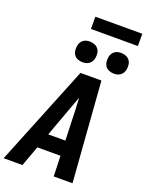

<svg xmlns="http://www.w3.org/2000/svg" viewBox="-210 -1231 1012 1326"><g transform="rotate(20 295.5 -567.5)"><path d="M-9 0 288 -735H442L497 0H359L354 -150H184L129 0ZM224 -260H350L342 -490Q341 -510 340 -530.5Q339 -551 338 -571Q331 -551 323 -530.5Q315 -510 308 -490ZM506 -809Q488 -809 471 -815.5Q454 -822 444 -835.5Q434 -849 431.5 -867Q429 -885 432 -903Q434 -916 440.5 -927.5Q447 -939 457.5 -947Q468 -955 480.5 -958Q493 -961 505 -961Q523 -961 540 -954.5Q557 -948 567.5 -934.5Q578 -921 580.5 -903Q583 -885 580 -867Q577 -854 571 -842.5Q565 -831 554 -823Q543 -815 530.5 -812Q518 -809 506 -809ZM276 -809Q258 -809 241 -815.5Q224 -822 214 -835.5Q204 -849 201.5 -867Q199 -885 202 -903Q204 -916 210.5 -927.5Q217 -939 227.5 -947Q238 -955 250.5 -958Q263 -961 275 -961Q293 -961 310 -954.5Q327 -948 337.5 -934.5Q348 -921 350.5 -903Q353 -885 350 -867Q347 -854 341 -842.5Q335 -831 324 -823Q313 -815 300.5 -812Q288 -809 276 -809ZM252 -1045V-1135H597V-1045Z"/></g></svg>

Font: Iosevka Extrabold Extended
Style: Italic
Weight: 800
Width: 7
Italic angle: -9°
Monospace: yes
Designer: Belleve Invis
Foundry: Belleve Invis
Version: Version 32.5.0; ttfautohint (v1.8.4)